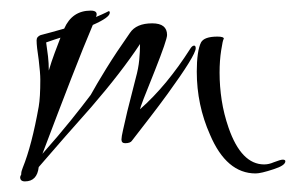

<svg xmlns="http://www.w3.org/2000/svg" viewBox="-20 -335 558 362"><path d="M27 7Q18 7 18 -1Q18 -2 18.5 -3Q19 -4 20 -6V-7Q20 -12 23 -19Q40 -61 53 -134Q56 -151 56 -185Q56 -197 53 -222Q51 -235 50 -244Q49 -253 49 -259Q49 -266 57 -269Q65 -271 76 -274Q87 -277 101 -281Q116 -315 151 -315Q166 -315 161 -303Q173 -308 179 -311Q185 -314 185 -314Q187 -314 187 -311Q187 -302 155 -288Q138 -248 114.5 -187.5Q91 -127 60 -45Q91 -80 113.5 -108Q136 -136 151 -156Q162 -176 180.5 -206Q199 -236 225 -273Q237 -291 267 -291Q295 -291 295 -269Q295 -260 272 -202Q244 -133 244 -129Q270 -152 293.5 -180.5Q317 -209 338 -242Q342 -249 346 -249Q349 -249 349 -244Q349 -231 296 -158Q280 -136 263 -114Q246 -92 229 -70Q226 -65 216 -65Q209 -65 209 -72Q209 -77 212 -90Q215 -103 220 -125Q224 -141 228 -156.5Q232 -172 236 -188Q241 -206 242.5 -222Q244 -238 244 -252Q209 -199 152 -133Q127 -105 102.5 -77Q78 -49 53 -20Q50 7 27 7ZM462 -8Q407 -8 376 -81Q351 -137 351 -200Q351 -219 353 -233Q355 -247 359 -255Q365 -266 390 -266Q402 -266 402 -262Q400 -260 397 -240Q394 -221 394 -198Q394 -172 398 -146Q402 -120 411 -94Q435 -25 478 -25Q487 -25 496 -29Q509 -34 513 -34Q518 -34 518 -31Q518 -23 496 -16Q472 -8 462 -8ZM72 -202Q77 -219 83 -235Q89 -251 94 -264Q90 -263 83 -260.5Q76 -258 67 -255Q69 -242 70.5 -229Q72 -216 72 -202ZM402 -262V-260V-262Q402 -262 402 -262Z"/></svg>

Font: Ruthie
Style: Regular
Weight: 400
Designer: Robert E. Leuschke
Foundry: Robert E. Leuschke
Version: Version 1.012